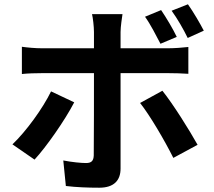

<svg xmlns="http://www.w3.org/2000/svg" viewBox="-20 -820 996 895"><path d="M82 -475C109 -478 146 -479 175 -479H418V-478C418 -433 418 -130 417 -95C416 -70 406 -60 381 -60C359 -60 316 -64 275 -72L287 47C336 53 391 55 443 55C511 55 542 21 542 -34V-479H766C792 -479 829 -478 858 -476V-601C834 -598 792 -595 765 -595H542V-671C542 -695 549 -741 551 -754H409C413 -738 418 -696 418 -671V-595H175C145 -595 111 -598 82 -602ZM38 -147 141 -76C194 -133 282 -258 326 -343L218 -394C179 -314 102 -208 38 -147ZM788 -84 901 -145C862 -215 786 -336 737 -397L633 -340C679 -282 747 -166 788 -84ZM656 -742C682 -706 708 -654 728 -616L804 -648C787 -684 755 -738 731 -773ZM855 -643 930 -677C913 -710 881 -765 856 -800L780 -770C807 -733 835 -684 855 -643Z"/></svg>

Font: Kinto Sans
Style: Bold
Weight: 700
Designer: Authors: Ryoko NISHIZUKA  (kana & ideographs); Paul D. Hunt (Latin, Greek & Cyrillic); Wenlong ZHANG  (bopomofo); Sandol
Foundry: Adobe Systems Incorporated, ookami Inc.
Version: Version 0.001